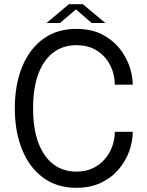

<svg xmlns="http://www.w3.org/2000/svg" viewBox="-20 -884 702 914"><path d="M612 -256.5Q612 -212 595.5 -165.2Q579 -118.5 545.8 -78.8Q512.5 -39 462 -14.5Q411.5 10 343.5 10Q250 10 184.5 -38.8Q119 -87.5 84.8 -173Q50.5 -258.5 50.5 -368.5Q50.5 -479 84.8 -564.2Q119 -649.5 184.5 -698Q250 -746.5 343.5 -746.5Q421.5 -746.5 476.5 -714.5Q531.5 -682.5 564 -633Q596.5 -583.5 606.5 -531Q612 -504.5 612 -481H526.5Q526.5 -494.5 524 -512Q518 -554 495.2 -589.8Q472.5 -625.5 434.5 -647.2Q396.5 -669 343.5 -669Q281.5 -669 235.2 -635Q189 -601 163.2 -534Q137.5 -467 137.5 -368.5Q137.5 -270 163.2 -202.8Q189 -135.5 235.2 -101.2Q281.5 -67 343.5 -67Q388 -67 422 -83.2Q456 -99.5 479.2 -126.8Q502.5 -154 514.5 -187.8Q526.5 -221.5 526.5 -256.5ZM201.5 -774.5 308 -864H374.5L481.5 -774.5H416.5L329 -850H354L265.5 -774.5Z"/></svg>

Font: Epilogue
Style: Regular
Weight: 400
Designer: Tyler Finck
Foundry: Etcetera Type Co
Version: Version 2.112